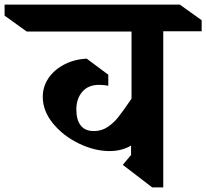

<svg xmlns="http://www.w3.org/2000/svg" viewBox="-106 -806 897 835"><path d="M771 -670H604V9H556L428 -89L464 -132V-173Q424 -149 370 -149Q306 -149 238 -181.5Q170 -214 125 -268.5Q80 -323 80 -385Q80 -429 104.5 -465.5Q129 -502 172.5 -525Q216 -548 271 -551L365 -481V-433Q346 -437 325 -437Q278 -437 252 -407Q226 -377 226 -330Q226 -285 245 -260.5Q264 -236 302 -236Q335 -236 361 -253Q387 -270 407.5 -295.5Q428 -321 466 -377V-669H10L-86 -738V-786H676L771 -718Z"/></svg>

Font: Inknut Antiqua SemiBold
Style: Regular
Weight: 600
Designer: Claus Eggers Sørensen
Foundry: Claus Eggers Sørensen
Version: Version 1.003; ttfautohint (v1.8.2) -l 8 -r 50 -G 200 -x 14 